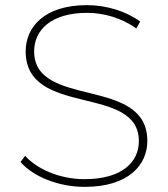

<svg xmlns="http://www.w3.org/2000/svg" viewBox="-20 -724 654 748"><path d="M310 4C479 4 554 -80 554 -175C554 -429 113 -299 113 -524C113 -606 178 -674 320 -674C383 -674 455 -654 511 -613L526 -640C474 -679 396 -704 319 -704C152 -704 80 -618 80 -524C80 -265 521 -398 521 -174C521 -93 456 -26 309 -26C212 -26 123 -66 78 -117L60 -93C109 -36 207 4 310 4Z"/></svg>

Font: Talent ExtraLight
Style: Regular
Weight: 200
Designer: Mike Powis
Version: Version 1.001;hotconv 1.0.109;makeotfexe 2.5.65596